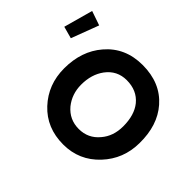

<svg xmlns="http://www.w3.org/2000/svg" viewBox="-269 -870 1101 1101"><g transform="rotate(45 281.0 -319.5)"><path d="M-79 -649 8 -619 -55 -452 -128 -472ZM649 -305Q648 -176 562 -84Q474 10 345 10Q210 10 125 -81Q40 -172 40 -303Q40 -443 119 -535Q204 -635 345 -635Q490 -635 573 -540Q651 -451 649 -305ZM515 -307Q515 -399 472 -452Q425 -509 342 -509Q264 -509 217 -446Q175 -389 175 -306Q175 -230 220 -174Q269 -116 345 -116Q421 -116 469 -174Q515 -227 515 -307Z"/></g></svg>

Font: GFS Neohellenic Rg
Style: Bold
Weight: 700
Designer: Designed by Takis Katsoulidis and George D. Matthiopoulos.
Foundry: Designed by Takis Katsoulidis and George D. Matthiopoulos.
Version: Version 1.0